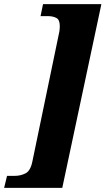

<svg xmlns="http://www.w3.org/2000/svg" viewBox="-75 -780 510 928"><path d="M-55 128 -41 70H-4Q25 70 49 57.5Q73 45 82 -2L212 -628Q214 -642 214 -654Q214 -685 197 -693.5Q180 -702 158 -702H121L133 -760H415L226 128Z"/></svg>

Font: Noto Serif Tamil Condensed Black
Style: Italic
Weight: 900
Width: 3
Italic angle: -12°
Designer: Indian Type Foundry, Tom Grace, and the Monotype Design Team
Foundry: Monotype Imaging Inc.
Version: Version 2.003; ttfautohint (v1.8.4.7-5d5b)